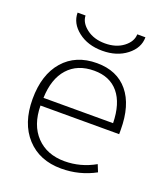

<svg xmlns="http://www.w3.org/2000/svg" viewBox="-135 -824 815 931"><g transform="rotate(20 272.0 -359.0)"><path d="M413 -728H455Q455 -673 405 -634Q355 -595 280 -595Q205 -595 155 -634Q105 -673 105 -728H146Q147 -691 185 -662Q223 -633 280 -633Q337 -633 374.5 -661.5Q412 -690 413 -728ZM90 -243Q91 -143 145.5 -86Q200 -29 291 -29Q374 -29 448 -71L463 -34Q382 10 288 10Q176 10 109.5 -62.5Q43 -135 43 -260Q43 -386 106 -458Q169 -530 278 -530Q382 -530 439 -461Q496 -392 496 -265V-243ZM91 -283H450Q448 -384 403.5 -437.5Q359 -491 278 -491Q192 -491 143 -436.5Q94 -382 91 -283Z"/></g></svg>

Font: M PLUS 1p Light
Style: Regular
Weight: 300
Version: Version 1.061